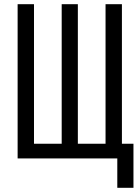

<svg xmlns="http://www.w3.org/2000/svg" viewBox="-20 -755 665 915"><path d="M539 140V0H64V-735H142V-70H274V-735H351V-70H483V-735H561V-70H616V140Z"/></svg>

Font: Zed Sans
Style: Regular
Weight: 400
Designer: Belleve Invis
Foundry: Belleve Invis
Version: Version 1.0.0; ttfautohint (v1.8.4)